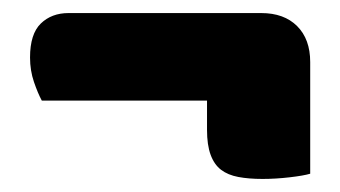

<svg xmlns="http://www.w3.org/2000/svg" viewBox="-20 -376 521 294"><path d="M380 -356Q415 -356 435 -336Q455 -316 455 -281V-110Q445 -107 423.5 -104.5Q402 -102 382 -102Q361 -102 345 -105Q329 -108 318.5 -116Q308 -124 302.5 -139Q297 -154 297 -177V-222H44Q38 -233 32 -250.5Q26 -268 26 -288Q26 -324 42.5 -340Q59 -356 85 -356Z"/></svg>

Font: Baloo
Style: Regular
Weight: 400
Designer: Sarang Kulkarni and Ek Type
Foundry: Ek Type
Version: Version 1.100;PS 1.000;hotconv 1.0.88;makeotf.lib2.5.647800;